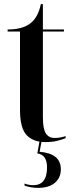

<svg xmlns="http://www.w3.org/2000/svg" viewBox="-20 -679 355 931"><path d="M200 10Q234 10 259 3.5Q284 -3 298 -9V-19Q271 -10 246 -10Q216 -10 202 -32.5Q188 -55 188 -111V-526H290V-536H188V-659H178Q164 -590 122 -562Q84 -536 17 -536V-526H77V-146Q77 -58 109 -24Q141 10 200 10ZM165 232Q217 232 246 207.5Q275 183 275 142Q275 65 172 57L184 -7H174L161 65Q208 71 208 133Q208 219 141 219Q120 219 99 211V221Q130 232 165 232Z"/></svg>

Font: Noto Serif Display Condensed Semi
Style: Regular
Weight: 600
Width: 3
Designer: Monotype Design Team
Foundry: Monotype Imaging Inc.
Version: Version 1.900